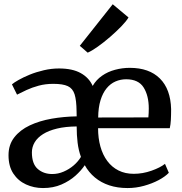

<svg xmlns="http://www.w3.org/2000/svg" viewBox="-20 -894 874 924"><path d="M187 11Q143 11 105 -6.5Q67 -24 44 -59Q21 -94 21 -147Q21 -197.5 48.8 -233Q76.5 -268.5 123.2 -290.5Q170 -312.5 228.5 -322.8Q287 -333 349 -334L348.5 -358.5Q348 -411.5 339 -440Q330 -468.5 306.2 -479.5Q282.5 -490.5 236.5 -490.5Q199 -490.5 166.5 -481.8Q134 -473 107.8 -460.8Q81.5 -448.5 62 -438.5L37.5 -488Q47 -496.5 69.5 -509.2Q92 -522 123.2 -534.8Q154.5 -547.5 191 -556Q227.5 -564.5 264 -564.5Q328.5 -564.5 368.5 -542.2Q408.5 -520 426 -480.5Q443 -510 471 -529.5Q499 -549 533.8 -558.2Q568.5 -567.5 604.5 -567.5Q698 -567.5 749.5 -516.2Q801 -465 803.5 -369Q803.5 -338.5 802.2 -316.2Q801 -294 797 -277H452Q452 -229 463.2 -188.8Q474.5 -148.5 496.5 -119Q518.5 -89.5 550.5 -73.5Q582.5 -57.5 623.5 -57.5Q667 -57.5 709.2 -72.5Q751.5 -87.5 774 -105.5L792.5 -62.5Q775 -44 743.5 -27.2Q712 -10.5 673.2 0.2Q634.5 11 594 11Q545.5 11 506 -2Q466.5 -15 436.8 -39.8Q407 -64.5 388 -99Q371 -73.5 342.8 -48.2Q314.5 -23 275.5 -6Q236.5 11 187 11ZM452.5 -328.5 694 -329Q695 -338.5 695.5 -350.2Q696 -362 696 -372Q696 -433.5 671.2 -473Q646.5 -512.5 587 -512.5Q560 -512.5 535.8 -502Q511.5 -491.5 493 -469Q474.5 -446.5 463.8 -411.8Q453 -377 452.5 -328.5ZM231.5 -56.5Q259.5 -56.5 286.2 -68Q313 -79.5 334.8 -98.2Q356.5 -117 369.5 -139Q358 -170.5 353.5 -207Q349 -243.5 349 -285.5Q294.5 -285 254.2 -275.2Q214 -265.5 187 -248.5Q160 -231.5 146.8 -209Q133.5 -186.5 133.5 -160.5Q133.5 -105.5 161.5 -81Q189.5 -56.5 231.5 -56.5ZM401.5 -641 364 -673.5 522.5 -873.5 598.5 -810Q588 -792 563.8 -767Q539.5 -742 509.5 -716Q479.5 -690 451 -669.8Q422.5 -649.5 403 -641Z"/></svg>

Font: Merriweather 24pt
Style: Regular
Weight: 400
Designer: Eben Sorkin
Foundry: Eben Sorkin
Version: Version 2.100